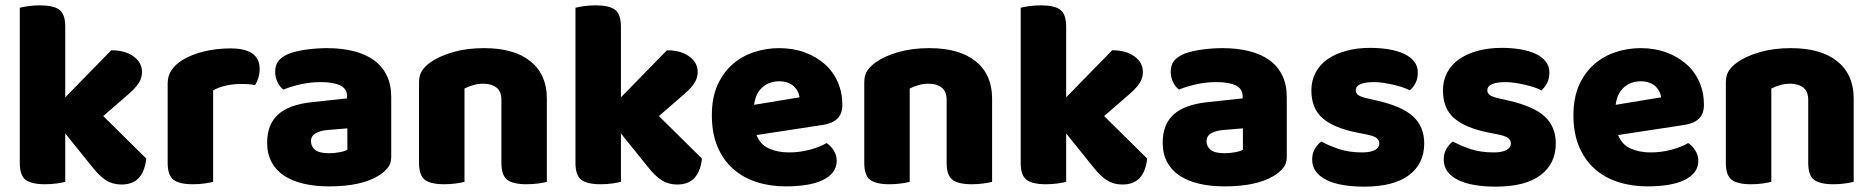

<svg xmlns="http://www.w3.org/2000/svg" viewBox="-20 -681 7005 718"><path d="M224 -1Q213 2 192.5 5Q172 8 148 8Q98 8 76 -8.5Q54 -25 54 -72V-652Q65 -655 85.5 -658Q106 -661 130 -661Q180 -661 202 -644.5Q224 -628 224 -581V-317L396 -493Q448 -493 479.5 -470Q511 -447 511 -412Q511 -397 506 -384.5Q501 -372 490.5 -359Q480 -346 463.5 -331.5Q447 -317 425 -298L366 -247L527 -88Q522 -41 499.5 -16Q477 9 434 9Q402 9 377 -6.5Q352 -22 323 -59L224 -182V-1Z M777 -1Q766 2 745.5 5Q725 8 701 8Q651 8 629 -8.5Q607 -25 607 -72V-369Q607 -398 622 -419.5Q637 -441 663 -457Q698 -478 744.5 -489Q791 -500 842 -500Q951 -500 951 -423Q951 -405 946 -389.5Q941 -374 934 -363Q915 -367 879 -367Q853 -367 825.5 -361Q798 -355 777 -343Z M1211 -108Q1228 -108 1248.5 -111.5Q1269 -115 1279 -121V-201L1207 -195Q1179 -193 1161 -183Q1143 -173 1143 -153Q1143 -133 1158.5 -120.5Q1174 -108 1211 -108ZM1203 -501Q1257 -501 1301.5 -490Q1346 -479 1377.5 -456.5Q1409 -434 1426 -399.5Q1443 -365 1443 -318V-94Q1443 -68 1428.5 -51.5Q1414 -35 1394 -23Q1329 16 1211 16Q1158 16 1115.5 6Q1073 -4 1042.5 -24Q1012 -44 995.5 -75Q979 -106 979 -147Q979 -216 1020 -253Q1061 -290 1147 -299L1278 -313V-320Q1278 -349 1252.5 -361.5Q1227 -374 1179 -374Q1142 -374 1105.5 -366Q1069 -358 1040 -346Q1027 -355 1018 -373.5Q1009 -392 1009 -412Q1009 -438 1021.5 -453.5Q1034 -469 1060 -480Q1089 -491 1128.5 -496Q1168 -501 1203 -501Z M2025 -1Q2014 2 1993.5 5Q1973 8 1949 8Q1899 8 1877 -8.5Q1855 -25 1855 -72V-308Q1855 -339 1836.5 -353.5Q1818 -368 1788 -368Q1768 -368 1750.5 -363Q1733 -358 1717 -350V-1Q1706 2 1685.5 5Q1665 8 1641 8Q1591 8 1569 -8.5Q1547 -25 1547 -72V-373Q1547 -400 1558.5 -417Q1570 -434 1590 -448Q1624 -472 1675.5 -486.5Q1727 -501 1790 -501Q1903 -501 1964 -451.5Q2025 -402 2025 -313Z M2302 -1Q2291 2 2270.5 5Q2250 8 2226 8Q2176 8 2154 -8.5Q2132 -25 2132 -72V-652Q2143 -655 2163.5 -658Q2184 -661 2208 -661Q2258 -661 2280 -644.5Q2302 -628 2302 -581V-317L2474 -493Q2526 -493 2557.5 -470Q2589 -447 2589 -412Q2589 -397 2584 -384.5Q2579 -372 2568.5 -359Q2558 -346 2541.5 -331.5Q2525 -317 2503 -298L2444 -247L2605 -88Q2600 -41 2577.5 -16Q2555 9 2512 9Q2480 9 2455 -6.5Q2430 -22 2401 -59L2302 -182V-1Z M2809 -176Q2823 -140 2856 -125.5Q2889 -111 2930 -111Q2972 -111 3010 -121.5Q3048 -132 3071 -146Q3087 -136 3098 -118Q3109 -100 3109 -80Q3109 -55 3095 -37Q3081 -19 3055.5 -7Q3030 5 2995 10.5Q2960 16 2918 16Q2859 16 2808.5 -0.5Q2758 -17 2721 -50Q2684 -83 2663 -133Q2642 -183 2642 -250Q2642 -316 2663.5 -363.5Q2685 -411 2720.5 -441.5Q2756 -472 2801 -486.5Q2846 -501 2893 -501Q2946 -501 2989.5 -485Q3033 -469 3064.5 -441Q3096 -413 3113 -374Q3130 -335 3130 -289Q3130 -255 3111 -237Q3092 -219 3058 -214ZM2894 -377Q2856 -377 2830.5 -354Q2805 -331 2800 -289L2970 -317Q2969 -327 2964 -337.5Q2959 -348 2950 -357Q2941 -366 2927 -371.5Q2913 -377 2894 -377Z M3690 -1Q3679 2 3658.5 5Q3638 8 3614 8Q3564 8 3542 -8.5Q3520 -25 3520 -72V-308Q3520 -339 3501.5 -353.5Q3483 -368 3453 -368Q3433 -368 3415.5 -363Q3398 -358 3382 -350V-1Q3371 2 3350.5 5Q3330 8 3306 8Q3256 8 3234 -8.5Q3212 -25 3212 -72V-373Q3212 -400 3223.5 -417Q3235 -434 3255 -448Q3289 -472 3340.5 -486.5Q3392 -501 3455 -501Q3568 -501 3629 -451.5Q3690 -402 3690 -313Z M3967 -1Q3956 2 3935.5 5Q3915 8 3891 8Q3841 8 3819 -8.5Q3797 -25 3797 -72V-652Q3808 -655 3828.5 -658Q3849 -661 3873 -661Q3923 -661 3945 -644.5Q3967 -628 3967 -581V-317L4139 -493Q4191 -493 4222.5 -470Q4254 -447 4254 -412Q4254 -397 4249 -384.5Q4244 -372 4233.5 -359Q4223 -346 4206.5 -331.5Q4190 -317 4168 -298L4109 -247L4270 -88Q4265 -41 4242.5 -16Q4220 9 4177 9Q4145 9 4120 -6.5Q4095 -22 4066 -59L3967 -182V-1Z M4560 -108Q4577 -108 4597.5 -111.5Q4618 -115 4628 -121V-201L4556 -195Q4528 -193 4510 -183Q4492 -173 4492 -153Q4492 -133 4507.5 -120.5Q4523 -108 4560 -108ZM4552 -501Q4606 -501 4650.5 -490Q4695 -479 4726.5 -456.5Q4758 -434 4775 -399.5Q4792 -365 4792 -318V-94Q4792 -68 4777.5 -51.5Q4763 -35 4743 -23Q4678 16 4560 16Q4507 16 4464.5 6Q4422 -4 4391.5 -24Q4361 -44 4344.5 -75Q4328 -106 4328 -147Q4328 -216 4369 -253Q4410 -290 4496 -299L4627 -313V-320Q4627 -349 4601.5 -361.5Q4576 -374 4528 -374Q4491 -374 4454.5 -366Q4418 -358 4389 -346Q4376 -355 4367 -373.5Q4358 -392 4358 -412Q4358 -438 4370.5 -453.5Q4383 -469 4409 -480Q4438 -491 4477.5 -496Q4517 -501 4552 -501Z M5306 -145Q5306 -69 5249 -26Q5192 17 5081 17Q5039 17 5003 11Q4967 5 4941.5 -7.5Q4916 -20 4901.5 -39Q4887 -58 4887 -84Q4887 -108 4897 -124.5Q4907 -141 4921 -152Q4950 -136 4987.5 -123.5Q5025 -111 5074 -111Q5105 -111 5121.5 -120Q5138 -129 5138 -144Q5138 -158 5126 -166Q5114 -174 5086 -179L5056 -185Q4969 -202 4926.5 -238.5Q4884 -275 4884 -343Q4884 -380 4900 -410Q4916 -440 4945 -460Q4974 -480 5014.5 -491Q5055 -502 5104 -502Q5141 -502 5173.5 -496.5Q5206 -491 5230 -480Q5254 -469 5268 -451.5Q5282 -434 5282 -410Q5282 -387 5273.5 -370.5Q5265 -354 5252 -343Q5244 -348 5228 -353.5Q5212 -359 5193 -363.5Q5174 -368 5154.5 -371Q5135 -374 5119 -374Q5086 -374 5068 -366.5Q5050 -359 5050 -343Q5050 -332 5060 -325Q5070 -318 5098 -312L5129 -305Q5225 -283 5265.5 -244.5Q5306 -206 5306 -145Z M5798 -145Q5798 -69 5741 -26Q5684 17 5573 17Q5531 17 5495 11Q5459 5 5433.5 -7.5Q5408 -20 5393.5 -39Q5379 -58 5379 -84Q5379 -108 5389 -124.5Q5399 -141 5413 -152Q5442 -136 5479.5 -123.5Q5517 -111 5566 -111Q5597 -111 5613.5 -120Q5630 -129 5630 -144Q5630 -158 5618 -166Q5606 -174 5578 -179L5548 -185Q5461 -202 5418.5 -238.5Q5376 -275 5376 -343Q5376 -380 5392 -410Q5408 -440 5437 -460Q5466 -480 5506.5 -491Q5547 -502 5596 -502Q5633 -502 5665.5 -496.5Q5698 -491 5722 -480Q5746 -469 5760 -451.5Q5774 -434 5774 -410Q5774 -387 5765.5 -370.5Q5757 -354 5744 -343Q5736 -348 5720 -353.5Q5704 -359 5685 -363.5Q5666 -368 5646.5 -371Q5627 -374 5611 -374Q5578 -374 5560 -366.5Q5542 -359 5542 -343Q5542 -332 5552 -325Q5562 -318 5590 -312L5621 -305Q5717 -283 5757.5 -244.5Q5798 -206 5798 -145Z M6031 -176Q6045 -140 6078 -125.5Q6111 -111 6152 -111Q6194 -111 6232 -121.5Q6270 -132 6293 -146Q6309 -136 6320 -118Q6331 -100 6331 -80Q6331 -55 6317 -37Q6303 -19 6277.5 -7Q6252 5 6217 10.5Q6182 16 6140 16Q6081 16 6030.5 -0.5Q5980 -17 5943 -50Q5906 -83 5885 -133Q5864 -183 5864 -250Q5864 -316 5885.5 -363.5Q5907 -411 5942.5 -441.5Q5978 -472 6023 -486.5Q6068 -501 6115 -501Q6168 -501 6211.5 -485Q6255 -469 6286.5 -441Q6318 -413 6335 -374Q6352 -335 6352 -289Q6352 -255 6333 -237Q6314 -219 6280 -214ZM6116 -377Q6078 -377 6052.5 -354Q6027 -331 6022 -289L6192 -317Q6191 -327 6186 -337.5Q6181 -348 6172 -357Q6163 -366 6149 -371.5Q6135 -377 6116 -377Z M6912 -1Q6901 2 6880.5 5Q6860 8 6836 8Q6786 8 6764 -8.5Q6742 -25 6742 -72V-308Q6742 -339 6723.5 -353.5Q6705 -368 6675 -368Q6655 -368 6637.5 -363Q6620 -358 6604 -350V-1Q6593 2 6572.5 5Q6552 8 6528 8Q6478 8 6456 -8.5Q6434 -25 6434 -72V-373Q6434 -400 6445.5 -417Q6457 -434 6477 -448Q6511 -472 6562.5 -486.5Q6614 -501 6677 -501Q6790 -501 6851 -451.5Q6912 -402 6912 -313Z"/></svg>

Font: Baloo Bhaina 2 ExtraBold
Style: Regular
Weight: 800
Designer: Yesha Goshar, Manish Minz, Shuchita Grover and Ek Type
Foundry: Ek Type
Version: Version 1.640;hotconv 1.0.111;makeotfexe 2.5.65597; ttfautoh